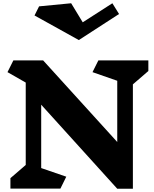

<svg xmlns="http://www.w3.org/2000/svg" viewBox="-20 -1157 947 1179"><path d="M796 -639V2H700L233 -514V-125L387 -72L351 1H44V-63L138 -144V-650L26 -714L62 -786H245L700 -285V-661L548 -714L584 -786H891V-721ZM464 -911 192 -1062 220 -1118 417 -1137 488 -1020 670 -1137 711 -1071Z"/></svg>

Font: Inknut Antiqua ExtraBold
Style: Regular
Weight: 800
Designer: Claus Eggers Sørensen
Foundry: Claus Eggers Sørensen
Version: Version 1.003; ttfautohint (v1.8.2) -l 8 -r 50 -G 200 -x 14 